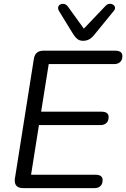

<svg xmlns="http://www.w3.org/2000/svg" viewBox="-20 -965 648 985"><path d="M98.2 0Q74.3 0 63.7 -12.6Q53 -25.3 56.4 -48.6L153.8 -663.7Q157.2 -684.6 169.6 -694.8Q182 -705 202.4 -705H571.3Q588.8 -705 598.3 -698.2Q607.8 -691.4 607.8 -677.8Q607.8 -657.3 596.3 -646.8Q584.9 -636.4 567.4 -636.4H230L191 -392H501.2Q518.7 -392 528 -385.2Q537.2 -378.5 537.2 -364.8Q537.2 -344.3 525.8 -333.9Q514.3 -323.4 496.8 -323.4H179.8L139.4 -68.6H470Q487.5 -68.6 497 -61.8Q506.5 -55 506.5 -41.4Q506.5 -20.9 495 -10.4Q483.6 0 466.1 0ZM405.9 -755.7Q388.8 -755.7 377.3 -764.5Q365.8 -773.3 356.1 -788.9L282.8 -908.3Q276 -920.5 278.7 -929.5Q281.4 -938.5 290.2 -942.6Q298.9 -946.8 309.9 -944.3Q320.9 -941.9 329.2 -930.1L410.2 -818L521.6 -935Q530.4 -944.3 540.9 -945.3Q551.4 -946.3 559.7 -941.2Q568 -936.1 569.9 -927.5Q571.9 -919 563.5 -908.7L464.1 -787Q451.3 -770.9 437.7 -763.3Q424 -755.7 405.9 -755.7Z"/></svg>

Font: Nunito ExtraLight
Style: Italic
Weight: 200
Italic angle: -9°
Designer: Vernon Adams
Foundry: Vernon Adams
Version: Version 3.602